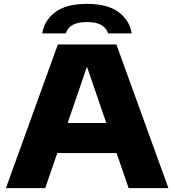

<svg xmlns="http://www.w3.org/2000/svg" viewBox="-20 -969 898 989"><path d="M642.5 0 580.5 -180.5H275L213 0H10.5L278 -740H579.5L847.5 0ZM328.5 -335.5H527.5L428 -625.5ZM428 -949Q533.5 -949 590.2 -907.2Q647 -865.5 658.5 -797H536.5Q529 -824 502.5 -839.8Q476 -855.5 428 -855.5Q336 -855.5 319.5 -797H197.5Q209 -865.5 265.5 -907.2Q322 -949 428 -949Z"/></svg>

Font: Encode Sans Expanded ExtraBold
Style: Regular
Weight: 800
Width: 7
Designer: Multiple Designers
Foundry: Impallari Type
Version: Version 2.000